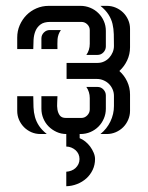

<svg xmlns="http://www.w3.org/2000/svg" viewBox="-20 -460 507 659"><path d="M208.5 -244.1H315.4Q327.1 -244.1 337.4 -249Q347.7 -253.9 355 -262Q362.3 -270 366.7 -280.5Q371.1 -291 371.1 -302.2Q371.1 -323.7 370.6 -342.5Q370.1 -361.3 366.2 -377.9Q362.3 -394.5 352.5 -409.9Q342.8 -425.3 324.7 -439.9H346.7Q362.8 -439.9 377.2 -433.8Q391.6 -427.7 402.6 -417Q413.6 -406.2 419.9 -391.8Q426.3 -377.4 426.3 -361.3V-297.4Q426.3 -273.9 416.5 -252.9Q406.7 -231.9 389.6 -216.3Q406.7 -201.2 416.5 -180.2Q426.3 -159.2 426.3 -135.7V-79.6Q426.3 -63.5 419.9 -48.8Q413.6 -34.2 402.8 -23.4Q392.1 -12.7 377.4 -6.3Q362.8 0 346.7 0H324.7Q346.7 -17.6 358.9 -43Q371.1 -68.4 371.1 -96.2V-130.9Q371.1 -142.6 366.5 -153.3Q361.8 -164.1 354 -171.9Q346.2 -179.7 335.4 -184.3Q324.7 -189 313 -189H208.5ZM207.5 0Q189.9 0 174.3 -7.1Q158.7 -14.2 147 -25.9Q135.3 -37.6 128.7 -53.5Q122.1 -69.3 122.1 -86.9V-129.9H177.2Q177.2 -121.1 176.3 -108.4Q175.3 -95.7 177.2 -83.7Q179.2 -71.8 185.5 -63.5Q191.9 -55.2 206.1 -55.2H259.3Q271 -55.2 279.5 -64Q288.1 -72.8 288.1 -84.5V-123.5Q288.1 -144.5 276.4 -161.6H314.5Q326.7 -161.6 335 -152.8Q343.3 -144 343.3 -132.3V-86.9Q343.3 -68.8 336.4 -53Q329.6 -37.1 317.9 -25.4Q306.2 -13.7 290.3 -6.8Q274.4 0 256.3 0H253.4V14.2Q263.2 18.1 272.7 25.6Q282.2 33.2 289.6 43.2Q296.9 53.2 301.5 64.2Q306.2 75.2 306.2 85.9Q306.2 106 298.1 123Q290 140.1 276.4 152.3Q262.7 164.6 244.9 171.6Q227.1 178.7 207.5 179.2V129.4Q216.3 128.9 224.6 125.7Q232.9 122.6 239.3 116.7Q245.6 110.8 249.3 103Q252.9 95.2 252.9 85.9Q252.9 76.7 249.3 68.8Q245.6 61 239.3 55.4Q232.9 49.8 224.6 46.4Q216.3 43 207.5 43ZM256.3 -439.9Q273.9 -439.9 289.8 -433.3Q305.7 -426.8 317.6 -415Q329.6 -403.3 336.4 -387.7Q343.3 -372.1 343.3 -354V-300.8Q343.3 -289.1 335 -280.3Q326.7 -271.5 314.5 -271.5H276.4Q288.1 -288.1 288.1 -309.6V-356.4Q288.1 -368.2 279.5 -376.5Q271 -384.8 259.3 -384.8H152.3Q130.9 -384.8 119.1 -376Q107.4 -367.2 101.8 -353.8Q96.2 -340.3 95.2 -323.7Q94.2 -307.1 94.2 -291.5H39.1V-331.1Q39.1 -353.5 47.6 -373.3Q56.2 -393.1 70.8 -408Q85.4 -422.9 105.2 -431.4Q125 -439.9 147.5 -439.9ZM118.7 0Q102.1 0 87.6 -6.3Q73.2 -12.7 62.5 -23.4Q51.8 -34.2 45.4 -48.6Q39.1 -63 39.1 -79.6V-129.9H94.2Q94.2 -109.9 95 -92Q95.7 -74.2 100.1 -58.3Q104.5 -42.5 114 -28.1Q123.5 -13.7 140.6 0ZM189 -356.9Q183.6 -349.1 180.9 -341.3Q178.2 -333.5 177.5 -325.7Q176.8 -317.9 177 -309.3Q177.2 -300.8 177.2 -291.5H122.1V-328.1Q122.1 -339.8 130.6 -348.4Q139.2 -356.9 150.9 -356.9Z"/></svg>

Font: Isar CAT
Style: Regular
Weight: 400
Designer: Digitized by Peter Wiegel
Foundry: CAT-Fonts, Peter Wiegel
Version: Version 1.000; ttfautohint (v1.3)